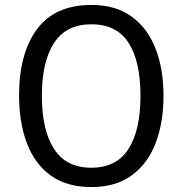

<svg xmlns="http://www.w3.org/2000/svg" viewBox="-20 -745 736 775"><path d="M640 -358Q640 -250 608 -167Q576 -84 511.5 -37Q447 10 349 10Q248 10 183.5 -37.5Q119 -85 88 -168.5Q57 -252 57 -359Q57 -530 129.5 -627.5Q202 -725 349 -725Q447 -725 511.5 -678Q576 -631 608 -548.5Q640 -466 640 -358ZM149 -358Q149 -220 198 -144Q247 -68 348 -68Q450 -68 498.5 -143.5Q547 -219 547 -358Q547 -497 499 -572Q451 -647 349 -647Q247 -647 198 -571.5Q149 -496 149 -358Z"/></svg>

Font: Noto Sans Thai SemCond
Style: Regular
Weight: 400
Width: 4
Designer: Monotype Design Team
Foundry: Monotype Imaging Inc.
Version: Version 2.002; ttfautohint (v1.8.4.7-5d5b)